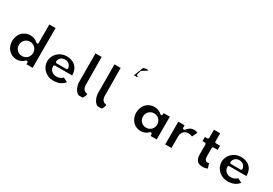

<svg xmlns="http://www.w3.org/2000/svg" viewBox="51 -2206 4822 3387"><g transform="rotate(30 2462.5 -512.5)"><path d="M74 -256C74 -117.7 169.2 -10 304 -10C366.5 -10 420 -37.8 453.5 -74.8C457.7 -79.5 464.9 -83 472 -83H474C484.7 -83 499 -73.1 499 -58V-25H624V-835H497V-464C497 -414.5 454.5 -446.1 454.5 -446.1C417.5 -482.3 367.4 -503 304 -503C169.3 -503 74 -394.4 74 -256ZM212 -256C212 -340.7 276.8 -402 357 -402C436.4 -402 501 -340.6 501 -256C501 -172.8 439.4 -111 357 -111C271.7 -111 212 -173.1 212 -256Z M1295 -257C1294.1 -422.1 1189.9 -503 1045 -503C903 -503 788 -391.4 788 -256C788 -121.7 903 -10 1045 -10C1144 -10 1221.8 -38.5 1274.5 -109.3L1188.2 -152.5C1148.6 -113.7 1113.1 -101 1058 -101C1005.6 -101 922 -134.4 922 -232C922 -242.7 931.9 -257 947 -257ZM952 -305C935.5 -305 926.2 -318.7 927.1 -331.6C930.9 -391.7 977.6 -438 1050 -438C1112.9 -438 1162 -399.5 1171.7 -333.7C1175.1 -310.8 1156.8 -305 1147 -305Z M1457.1 -800 1459 -225.1C1459 -145.6 1496.7 -44.6 1565.6 -11.1C1574.7 -9.3 1613.8 -10 1643 -10C1663.2 -10 1686.1 -71.9 1692.3 -106.4C1685.3 -108.4 1677.5 -110.5 1663.2 -114.6C1583.1 -130.5 1587 -233.9 1587 -233.9L1583.2 -800Z M1844.1 -800 1846 -225.1C1846 -145.6 1883.7 -44.6 1952.6 -11.1C1961.7 -9.3 2000.8 -10 2030 -10C2050.2 -10 2073.1 -71.9 2079.3 -106.4C2072.3 -108.4 2064.5 -110.5 2050.2 -114.6C1970.1 -130.5 1974 -233.9 1974 -233.9L1970.2 -800Z M2374.4 -1015 2312.8 -996.5 2237.5 -804.7 2297.3 -804.1 2316.8 -827.8 2314.1 -827C2268.2 -813.4 2282.9 -857.5 2282.9 -857.5L2299.9 -920.5C2301.4 -926.3 2305.3 -931.6 2310.4 -935C2345.9 -958 2379.9 -979.9 2416.8 -1003.6Z M2601 -256C2601 -117.7 2696.2 -10 2831 -10C2893.5 -10 2947 -37.8 2980.5 -74.8C2984.7 -79.5 2991.9 -83 2999 -83H3001C3011.7 -83 3026 -73.1 3026 -58V-25H3151V-488H3024V-464C3024 -414.5 2981.5 -446.1 2981.5 -446.1C2944.5 -482.3 2894.4 -503 2831 -503C2696.3 -503 2601 -394.4 2601 -256ZM2739 -256C2739 -340.7 2803.8 -402 2884 -402C2963.4 -402 3028 -340.6 3028 -256C3028 -172.8 2966.4 -111 2884 -111C2798.7 -111 2739 -173.1 2739 -256Z M3325 -25H3452V-270C3452 -286.6 3467.5 -399 3582 -399C3617.5 -399 3645.2 -390 3663.6 -381.3L3715 -485.6C3698.4 -493.1 3669.6 -503 3636 -503C3552.4 -503 3502.3 -429.1 3499.8 -425.2C3495.8 -419.2 3487.7 -414 3479 -414H3477C3466.3 -414 3452 -423.9 3452 -439V-488H3325Z M3940 -513C3940 -502.3 3930.1 -488 3915 -488H3866V-403H3915C3925.7 -403 3940 -393.1 3940 -378V-181C3940 -94.9 3967.9 -10 4090 -10C4131.7 -10 4168.1 -21.6 4189.7 -30.4L4160.9 -124.2C4155.2 -122.2 4142.8 -119 4132 -119C4081.6 -119 4067 -166.6 4067 -215V-378C4067 -388.7 4076.9 -403 4092 -403H4175V-488H4092C4081.3 -488 4067 -497.9 4067 -513V-679H3940Z M4846 -257C4845.1 -422.1 4740.9 -503 4596 -503C4454 -503 4339 -391.4 4339 -256C4339 -121.7 4454 -10 4596 -10C4695 -10 4772.8 -38.5 4825.5 -109.3L4739.2 -152.5C4699.6 -113.7 4664.1 -101 4609 -101C4556.6 -101 4473 -134.4 4473 -232C4473 -242.7 4482.9 -257 4498 -257ZM4503 -305C4486.5 -305 4477.2 -318.7 4478.1 -331.6C4481.9 -391.7 4528.6 -438 4601 -438C4663.9 -438 4713 -399.5 4722.7 -333.7C4726.1 -310.8 4707.8 -305 4698 -305Z"/></g></svg>

Font: Hussar Ekologiczny
Style: Regular
Weight: 400
Foundry: Cannot Into Space Fonts
Version: Version 0.97